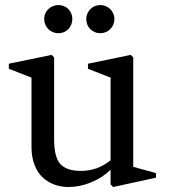

<svg xmlns="http://www.w3.org/2000/svg" viewBox="-20 -730 669 762"><path d="M15.1 -457V-477.1L185.1 -512.2L194.8 -502V-176.8Q194.8 -106.9 219.2 -79.3Q243.7 -51.8 300.8 -51.8Q368.2 -51.8 418.9 -94.2V-421.9L329.1 -457V-477.1L499 -512.2L508.8 -502V-67.9L599.1 -43V-24.9L429.2 12.2L418.9 2V-56.2Q385.3 -23.9 340.8 -5.9Q296.4 12.2 252 12.2Q222.7 12.2 196.8 2.9Q170.9 -6.3 150.1 -25.1Q129.4 -43.9 117.2 -75.2Q105 -106.4 105 -147V-421.9ZM155.3 -654.8Q155.3 -666.5 159.7 -676.5Q164.1 -686.5 171.6 -693.8Q179.2 -701.2 189.7 -705.6Q200.2 -710 211.9 -710Q223.6 -710 233.9 -705.6Q244.1 -701.2 251.5 -693.8Q258.8 -686.5 262.9 -676.5Q267.1 -666.5 267.1 -654.8Q267.1 -643.1 262.9 -632.6Q258.8 -622.1 251.5 -614.5Q244.1 -606.9 233.9 -602.5Q223.6 -598.1 211.9 -598.1Q200.2 -598.1 189.7 -602.5Q179.2 -606.9 171.6 -614.5Q164.1 -622.1 159.7 -632.6Q155.3 -643.1 155.3 -654.8ZM322.3 -654.8Q322.3 -666 326.7 -676Q331.1 -686 338.4 -693.6Q345.7 -701.2 356 -705.6Q366.2 -710 377.9 -710Q389.6 -710 399.9 -705.6Q410.2 -701.2 417.7 -693.6Q425.3 -686 429.7 -676Q434.1 -666 434.1 -654.8Q434.1 -643.1 429.7 -632.6Q425.3 -622.1 417.7 -614.5Q410.2 -606.9 399.9 -602.5Q389.6 -598.1 377.9 -598.1Q366.2 -598.1 356 -602.5Q345.7 -606.9 338.1 -614.5Q330.6 -622.1 326.4 -632.6Q322.3 -643.1 322.3 -654.8Z"/></svg>

Font: Amethysta
Style: Regular
Weight: 400
Designer: Konstantin Vinogradov, Alexei Vanyashin
Foundry: Cyreal (www.cyreal.org)
Version: Version 1.002